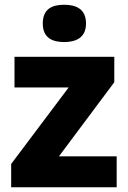

<svg xmlns="http://www.w3.org/2000/svg" viewBox="-20 -788 539 808"><path d="M250 -768C200 -768 160 -751 160 -689C160 -629 200 -611 250 -611C299 -611 342 -629 342 -689C342 -751 299 -768 250 -768ZM471 0V-130H228L461 -442V-549H41V-420H269L27 -98V0Z"/></svg>

Font: Noto Sans Lao ExtraBold
Style: Regular
Weight: 800
Designer: Monotype Design Team
Foundry: Monotype Imaging Inc.
Version: Version 2.003